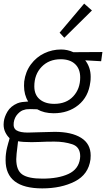

<svg xmlns="http://www.w3.org/2000/svg" viewBox="-32 -786 620 1063"><path d="M-1 101Q-1 78 1 65Q3 47 7.5 29.5Q12 12 14 5Q18 -6 21 -21Q7 -34 -2.5 -53.5Q-12 -73 -12 -96Q-12 -107 -11 -112Q-8 -139 9.5 -168.5Q27 -198 64 -214Q76 -219 90.5 -221Q105 -223 124 -224Q101 -261 101 -311Q101 -327 102 -335Q109 -389 139 -429.5Q169 -470 213 -491Q257 -512 306 -512Q342 -512 374 -497L535 -498L528 -447L440 -452Q470 -413 470 -361Q470 -341 468 -331Q458 -250 402 -204.5Q346 -159 265 -159Q212 -159 174 -181L136 -182Q112 -182 103 -178Q85 -175 66.5 -155.5Q48 -136 44 -107Q40 -76 60 -64Q80 -52 122 -52L192 -54L271 -56Q364 -56 417 -23Q470 10 470 75Q470 89 469 96Q458 180 382.5 218.5Q307 257 202 257Q-1 257 -1 101ZM412 -357Q412 -405 383.5 -431.5Q355 -458 304 -458Q239 -458 198.5 -416Q158 -374 158 -308Q158 -261 188 -236Q218 -211 268 -211Q335 -211 373.5 -252.5Q412 -294 412 -357ZM411 92Q412 87 412 79Q412 27 367.5 12.5Q323 -2 269 -2Q223 -2 185 0L143 1Q94 1 68 -4L60 64Q58 86 58 95Q58 157 91.5 180Q125 203 203 203Q291 203 347 177Q403 151 411 92ZM298 -605 434 -766 477 -728 324 -577Z"/></svg>

Font: Bellota Text
Style: Italic
Weight: 400
Italic angle: -7.5°
Designer: Kemie Guaida
Foundry: Kemie Guaida
Version: Version 4.001